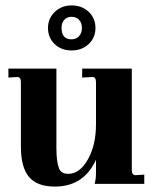

<svg xmlns="http://www.w3.org/2000/svg" viewBox="-20 -678 572 708"><path d="M182 10Q117 10 87 -25.5Q57 -61 57 -138V-375Q57 -394 44 -394L11 -392V-425H188V-132Q188 -82 197 -59Q204 -37 232 -37Q274 -37 304 -90Q334 -143 334 -220V-374Q334 -394 322 -394L283 -392V-425H466V-51Q466 -33 479 -32L512 -34V0H329Q334 -17 334 -44V-89Q289 10 182 10ZM157 -575Q157 -610 182 -634Q207 -658 244 -658Q282 -658 307 -634.5Q332 -611 332 -575Q332 -539 307 -515.5Q282 -492 244 -492Q206 -492 181.5 -515.5Q157 -539 157 -575ZM244 -533Q261 -533 271.5 -544.5Q282 -556 282 -575Q282 -594 271.5 -605Q261 -616 244 -616Q227 -616 217 -605Q207 -594 207 -575Q207 -533 244 -533Z"/></svg>

Font: UnnaBold
Style: Bold
Weight: 700
Designer: Jorge de Buen Unna
Foundry: Omnibus-Type
Version: Version 2.008;hotconv 1.0.109;makeotfexe 2.5.65596